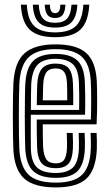

<svg xmlns="http://www.w3.org/2000/svg" viewBox="-20 -801 471 830"><path d="M221.8 9.2Q127.2 9.2 84.9 -28.9Q42.5 -67 37.8 -154.2Q36.8 -178 36.1 -216.9Q35.5 -255.8 35.5 -299.2Q35.5 -342.8 36.1 -381.5Q36.8 -420.2 38 -443.2Q43.5 -533.8 86.9 -571.5Q130.2 -609.2 220.2 -609.2Q311 -609.2 352.6 -572.1Q394.2 -535 398.5 -448.5Q400 -410.8 400 -361.5Q400 -312.2 397.5 -263.5H164.8Q164.8 -235.2 165.2 -207.1Q165.8 -179 166.5 -164.5Q168.8 -127.8 181.1 -111.2Q193.5 -94.8 221.8 -94.8Q246 -94.8 256.9 -109.6Q267.8 -124.5 269.5 -160.8Q270.5 -182 268.5 -226.2H294.2Q296.5 -182.8 295.2 -159.5Q293.2 -113 276.2 -93.5Q259.2 -74 221.8 -74Q180 -74 161.2 -94.1Q142.5 -114.2 140.5 -161.5Q139.8 -182.5 139.2 -216.1Q138.8 -249.8 138.8 -284.2H372.8Q374.2 -324.8 374.2 -368.5Q374.2 -412.2 372.5 -447.2Q369 -524 333.1 -556.2Q297.2 -588.5 220.2 -588.5Q142.2 -588.5 105.4 -554.9Q68.5 -521.2 63.8 -441.8Q62.5 -417.5 62 -378.2Q61.5 -339 61.5 -295.9Q61.5 -252.8 62 -215.2Q62.5 -177.8 63.5 -157Q67.8 -80 103.5 -45.8Q139.2 -11.5 221.8 -11.5Q299.2 -11.5 334.1 -44.8Q369 -78 372.5 -155.5Q373.2 -172 372.9 -190.6Q372.5 -209.2 371.5 -226.2H397.5Q398.2 -210.5 398.8 -191Q399.2 -171.5 398.5 -154.5Q394.2 -66.5 353.4 -28.6Q312.5 9.2 221.8 9.2ZM221.8 -32.2Q154.8 -32.2 123.9 -60.9Q93 -89.5 89.2 -157.8Q88.2 -179.5 87.8 -217.1Q87.2 -254.8 87.2 -297.5Q87.2 -340.2 87.8 -378.6Q88.2 -417 89.5 -440.2Q93.8 -508.8 124.1 -538.2Q154.5 -567.8 220.2 -567.8Q283.2 -567.8 313.5 -540.4Q343.8 -513 346.8 -446.5Q348 -419 348.4 -382Q348.8 -345 347.5 -305H113.2Q113 -260.8 113 -226.9Q113 -193 113.5 -159.8Q114.5 -102.5 139.2 -77.9Q164 -53.2 221.8 -53.2Q269.2 -53.2 293.8 -75.4Q318.2 -97.5 321 -157Q322 -184.8 320 -226.2H345.8Q346.8 -208.5 347.1 -190.8Q347.5 -173 346.8 -156.2Q343.5 -89.5 314.8 -60.9Q286 -32.2 221.8 -32.2ZM113.5 -325.8H322.2Q322.8 -361.2 322.4 -391.6Q322 -422 321 -446Q318.2 -504.5 292.5 -525.6Q266.8 -546.8 220.2 -546.8Q168 -546.8 143.4 -522.1Q118.8 -497.5 115 -438.5Q114.5 -426.5 114 -394.9Q113.5 -363.2 113.5 -325.8ZM139 -346.5Q139.2 -369.8 139.8 -395.1Q140.2 -420.5 141 -437Q143.8 -485.2 162.2 -505.6Q180.8 -526 220.2 -526Q259 -526 276.1 -506.6Q293.2 -487.2 295.2 -443.5Q296 -427.5 296.5 -400.8Q297 -374 296.5 -346.5ZM165 -367.2H270.5Q271 -388.8 270.5 -409.9Q270 -431 269.5 -442.5Q268 -476.2 256.6 -490.8Q245.2 -505.2 220.2 -505.2Q193.8 -505.2 181.2 -489.4Q168.8 -473.5 166.8 -435.8Q166.2 -422.8 165.9 -406.1Q165.5 -389.5 165 -367.2ZM218.2 -640.2Q142.8 -640.2 108.4 -672.9Q74 -705.5 70.2 -780.8H96Q99.2 -716.5 127.6 -688.8Q156 -661 218.2 -661Q280 -661 308.4 -688.8Q336.8 -716.5 340.2 -780.8H366Q361.8 -705.5 327.4 -672.9Q293 -640.2 218.2 -640.2ZM218.2 -681.8Q169 -681.8 146.8 -704.8Q124.5 -727.8 121.8 -780.8H147.5Q149.5 -739 165.9 -720.8Q182.2 -702.5 218.2 -702.5Q253.8 -702.5 270.1 -720.8Q286.5 -739 289 -780.8H314.5Q311.5 -727.8 289.1 -704.8Q266.8 -681.8 218.2 -681.8ZM218.2 -723.2Q195.5 -723.2 185.1 -736.6Q174.8 -750 173.2 -780.8H195.8Q195.5 -744.2 218.2 -744.2Q241.2 -744.2 240.5 -780.8H263Q261.2 -750 250.9 -736.6Q240.5 -723.2 218.2 -723.2Z"/></svg>

Font: Big Shoulders Inline Display ExtraBold
Style: Regular
Weight: 800
Designer: Patric King
Foundry: XO Type Co
Version: Version 1.000